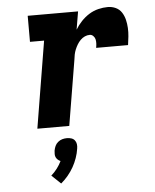

<svg xmlns="http://www.w3.org/2000/svg" viewBox="-55 -574 710 881"><g transform="rotate(-5 300.0 -134.0)"><path d="M104 0 170 -400H105V-520H337L323 -437Q335 -457 351.5 -474.5Q368 -492 388 -504.5Q408 -517 430.5 -522.5Q453 -528 474 -528Q494 -528 511 -520Q528 -512 538 -496.5Q548 -481 552.5 -462.5Q557 -444 558 -424.5Q559 -405 557 -385.5Q555 -366 552 -346H405Q407 -356 407.5 -366Q408 -376 406 -385Q404 -394 397 -401Q390 -408 381 -408Q369 -408 358 -403Q347 -398 338 -389Q329 -380 322.5 -369Q316 -358 311.5 -347Q307 -336 304.5 -324Q302 -312 301 -301L251 0ZM191 260 149 220Q164 207 176.5 190.5Q189 174 197 157Q190 154 184.5 149Q179 144 176 137.5Q173 131 173 123Q173 115 174 107Q176 96 180.5 86Q185 76 194 68.5Q203 61 213.5 58Q224 55 235 55Q246 55 255.5 58Q265 61 271 68.5Q277 76 278.5 86Q280 96 278 107Q275 128 267.5 149.5Q260 171 249 190.5Q238 210 223 228Q208 246 191 260Z"/></g></svg>

Font: Iosevka Etoile Heavy
Style: Italic
Weight: 900
Italic angle: -9°
Designer: Belleve Invis
Foundry: Belleve Invis
Version: Version 22.1.2; ttfautohint (v1.8.4)